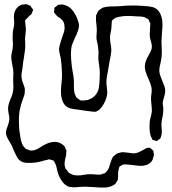

<svg xmlns="http://www.w3.org/2000/svg" viewBox="-20 -733 812 904"><path d="M687 -37Q689 -36 691.5 -33Q694 -30 695 -29Q700 -26 702 -23Q703 -21 703 -14Q706 -6 705 -3Q705 -2 702 7Q699 24 687 34Q670 48 643 48Q633 48 595 43Q579 41 571 41Q563 41 560 42Q558 42 556 43.5Q554 45 552 46Q550 48 547 49Q544 50 542 52L540 60Q536 72 536 85V97Q536 110 534 115Q533 118 530.5 121.5Q528 125 527 126Q524 132 523 133Q523 133 514 139Q498 148 476 150Q454 151 421 148Q393 146 380 146L356 147Q338 149 328 149Q321 149 307 147Q286 141 271 119Q256 97 250 72Q249 69 246.5 56Q244 43 238 33Q237 31 235.5 28Q234 25 232 23L222 20Q213 17 212 17Q210 17 201 20Q189 22 177 26Q145 35 113 34Q93 34 82 28Q69 21 62 9.5Q55 -2 45 -25L36 -46L26 -64Q16 -79 11 -93L8 -103Q7 -117 16 -139Q24 -161 24 -173Q24 -185 21 -197Q20 -201 19 -208.5Q18 -216 18 -222Q18 -240 30 -268Q32 -272 34.5 -278Q37 -284 39 -292Q43 -307 43 -325L42 -357Q43 -368 43 -389Q43 -405 38 -427Q37 -432 35 -444Q33 -456 33 -465Q33 -475 36 -487.5Q39 -500 40 -508Q42 -525 40 -541Q40 -546 39.5 -554.5Q39 -563 40 -575Q40 -582 41 -587.5Q42 -593 43 -597Q45 -604 47 -620Q47 -628 46 -641.5Q45 -655 46 -664Q47 -674 52 -684Q57 -694 65 -701Q69 -704 74 -707Q79 -710 83 -711Q86 -712 95 -712Q100 -714 104 -713Q107 -713 109.5 -711.5Q112 -710 115 -709L123 -706Q126 -704 129 -696Q135 -690 136 -687Q136 -685 133 -679Q133 -678 131.5 -673.5Q130 -669 129 -668Q127 -664 119 -659Q114 -654 104 -643Q100 -641 98 -637V-635L99 -626Q99 -621 100.5 -611.5Q102 -602 102 -594Q102 -587 100 -573Q98 -557 98 -551L99 -516Q99 -505 96.5 -488.5Q94 -472 93 -464Q89 -444 85 -406Q81 -388 81 -377Q81 -366 84 -355Q85 -349 90.5 -335.5Q96 -322 97 -314V-307Q97 -296 96 -291Q95 -287 93.5 -283Q92 -279 91 -275Q88 -267 83 -252.5Q78 -238 76 -227Q69 -205 69 -162Q69 -125 74 -102Q78 -63 89 -46Q97 -36 103 -31L111 -29Q119 -25 124 -24Q138 -24 145 -27Q155 -30 166.5 -37.5Q178 -45 183 -48Q213 -65 237 -65Q252 -65 266 -58Q279 -50 283 -45Q285 -42 286.5 -38.5Q288 -35 289 -32L293 -24Q293 -18 292 -15Q292 -6 291 -1Q290 4 288.5 9.5Q287 15 286 20Q284 32 284 37Q284 51 290 63Q291 65 297 71Q302 79 304 80Q307 83 313 85L323 90L334 92L345 93Q361 93 376 90Q381 89 388.5 88Q396 87 407 87Q416 87 430 88.5Q444 90 454 89Q457 88 459.5 87Q462 86 464 85Q466 85 469.5 84Q473 83 475 82Q477 80 478 78.5Q479 77 480 76Q482 74 484.5 71.5Q487 69 489 65Q491 62 492 59Q493 56 494 53Q497 45 501.5 29.5Q506 14 513 4L524 -5Q526 -6 527 -7.5Q528 -9 530 -10Q532 -11 535.5 -11.5Q539 -12 541 -13Q550 -16 551 -16Q559 -17 569.5 -15.5Q580 -14 584 -14Q598 -11 609 -11Q621 -11 632.5 -16Q644 -21 654.5 -27Q665 -33 670 -36Q672 -36 678 -37Q684 -38 687 -37ZM740 -147Q740 -139 741 -130.5Q742 -122 742 -114Q742 -102 740 -97Q739 -94 738 -89Q737 -84 735 -82Q733 -79 730 -77.5Q727 -76 725 -74Q720 -69 718 -69Q716 -69 707 -72L699 -74Q697 -76 696 -79.5Q695 -83 693 -85Q684 -102 684 -138Q684 -153 685 -160Q686 -169 689.5 -181.5Q693 -194 694 -203Q695 -207 695 -216Q695 -225 693 -243Q691 -259 691 -269Q691 -278 693 -291.5Q695 -305 694 -313Q694 -328 678 -364Q663 -397 662 -415Q661 -435 671 -456Q675 -465 681.5 -476Q688 -487 691.5 -496Q695 -505 695 -515Q695 -524 691 -536.5Q687 -549 686 -558Q685 -563 685 -572Q685 -581 686 -590.5Q687 -600 687 -609Q688 -613 688 -622L683 -632Q680 -640 679 -642Q677 -644 674.5 -644.5Q672 -645 670 -647L660 -652Q649 -656 622 -656Q596 -658 582 -658Q559 -658 542 -654Q529 -651 526 -650Q524 -650 514 -642Q513 -641 511.5 -640Q510 -639 508 -637Q506 -634 506 -625L504 -595Q503 -589 500.5 -577Q498 -565 498 -556Q498 -546 499 -538.5Q500 -531 501 -526Q504 -511 504 -496Q504 -479 496 -445Q492 -417 489 -403Q481 -365 481 -347Q481 -338 483 -322Q485 -304 485 -296Q484 -271 467.5 -242Q451 -213 430 -207H420Q398 -209 386 -211L346 -217Q324 -219 310 -223Q296 -227 286 -238Q277 -247 271 -268Q267 -281 267 -301Q267 -324 270 -345Q272 -365 272 -371Q272 -416 266 -459Q265 -465 261.5 -478.5Q258 -492 258 -502Q259 -517 271 -553Q283 -583 284 -598V-605Q284 -620 279 -629Q278 -634 266 -645Q262 -649 257 -651.5Q252 -654 248 -658L239 -669L234 -676V-678L236 -686Q236 -687 235.5 -691Q235 -695 237 -697Q238 -699 244 -702Q251 -709 253 -710Q255 -711 257 -710.5Q259 -710 261 -711L273 -712Q276 -712 281 -710.5Q286 -709 288 -708Q320 -699 343 -648Q352 -623 352 -613Q352 -593 332 -553Q319 -523 317 -515Q314 -497 314 -477Q314 -458 318 -422L321 -402Q328 -369 328 -344Q328 -339 328 -326Q328 -313 329.5 -302Q331 -291 336 -282Q337 -280 338 -277.5Q339 -275 342 -272Q342 -272 351 -266Q352 -265 354.5 -263Q357 -261 360 -260H368H375Q378 -260 392 -262Q422 -271 435 -293Q443 -305 445.5 -320Q448 -335 449 -357Q450 -367 450 -388Q450 -397 449 -407.5Q448 -418 447 -424Q443 -448 443 -460L444 -489Q444 -496 442 -510Q441 -520 437.5 -534Q434 -548 434 -557Q434 -566 435 -575Q436 -584 436 -593Q436 -600 434 -618Q431 -636 432 -651Q432 -659 433 -662L438 -672Q441 -680 443 -682Q444 -684 452 -689Q454 -690 456 -692Q458 -694 462 -696Q466 -698 482 -701Q494 -703 519 -703Q539 -703 549 -704Q557 -705 568.5 -706Q580 -707 595 -707Q621 -708 656 -705Q680 -704 697 -700Q714 -696 725 -683Q735 -672 740 -654Q745 -640 745 -618Q745 -605 743 -583Q741 -561 741 -552Q740 -540 740.5 -531Q741 -522 741 -515Q742 -507 742 -491Q742 -478 740 -458L736 -437Q730 -415 730 -402Q730 -390 734.5 -377.5Q739 -365 744 -353Q749 -341 753.5 -328.5Q758 -316 758 -305Q758 -294 752 -274Q746 -256 746 -246Q746 -241 747.5 -234Q749 -227 749 -224Q749 -201 746 -187Q740 -161 740 -147Z"/></svg>

Font: Rubik-Burned
Style: Regular
Weight: 400
Designer: NaN (generative design), Hubert & Fischer (Rubik source font outlines)
Foundry: NaN, Hubert & Fischer
Version: Version 1.000